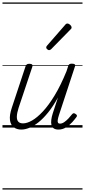

<svg xmlns="http://www.w3.org/2000/svg" viewBox="-20 -1030 686 1550"><path d="M152 16Q116 16 91 -2.5Q66 -21 60.5 -60.5Q55 -100 76 -162L186 -494Q191 -506 197 -510.5Q203 -515 217 -515Q233 -515 239 -509Q245 -503 241 -491L130 -159Q117 -118 116 -90Q115 -62 127.5 -48Q140 -34 166 -34Q198 -34 238.5 -57Q279 -80 325.5 -129.5Q372 -179 421 -259.5Q470 -340 517 -455L530 -495Q534 -508 540.5 -512Q547 -516 560 -516Q577 -516 583.5 -510.5Q590 -505 585 -493L456 -101Q448 -76 446 -61Q444 -46 448.5 -39Q453 -32 464 -32Q481 -32 498.5 -44Q516 -56 532.5 -73.5Q549 -91 562 -108Q569 -116 575.5 -116Q582 -116 590 -110Q600 -104 601 -97.5Q602 -91 597 -85Q585 -68 563.5 -44Q542 -20 513.5 -2Q485 16 452 16Q428 16 414 6.5Q400 -3 395.5 -20.5Q391 -38 394 -62.5Q397 -87 406 -115L448 -243Q409 -172 369 -122.5Q329 -73 290.5 -42.5Q252 -12 217 2Q182 16 152 16ZM376 -625Q370 -625 361.5 -632Q353 -639 353 -646Q353 -650 354.5 -654Q356 -658 361 -663L504 -827Q510 -835 514.5 -837.5Q519 -840 525 -840Q531 -840 539 -835Q547 -830 552.5 -822.5Q558 -815 558 -808Q558 -803 556 -799.5Q554 -796 549 -792L394 -634Q385 -625 376 -625ZM0 490H646V500H0ZM0 -20H646V0H0ZM0 -505H646V-500H0ZM0 -1010H646V-1000H0Z"/></svg>

Font: Playwrite NZ Guides
Style: Regular
Weight: 400
Designer: Veronika Burian, José Scaglione
Foundry: TypeTogether
Version: Version 1.003